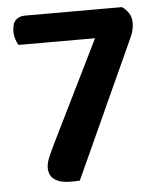

<svg xmlns="http://www.w3.org/2000/svg" viewBox="-48 -649 565 697"><g transform="rotate(-5 235.0 -300.5)"><path d="M422 -608Q436 -599 446 -584Q456 -569 456 -548Q456 -521 443 -494L215 6Q204 7 195 7Q186 7 178 7Q145 7 124 -7Q103 -21 103 -50Q103 -66 110.5 -84.5Q118 -103 130 -128L315 -504H36Q31 -512 26.5 -525.5Q22 -539 22 -554Q22 -582 34.5 -595Q47 -608 68 -608Z"/></g></svg>

Font: Baloo 2 Latin SemiBold
Style: Regular
Weight: 400
Designer: Sarang Kulkarni and Ek Type
Foundry: Ek Type
Version: Version 1.001